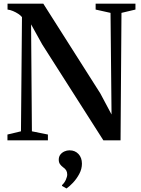

<svg xmlns="http://www.w3.org/2000/svg" viewBox="-20 -763 766 1044"><path d="M20.5 0V-31.5L94 -49L99.5 -670Q92.5 -679 79.2 -687.8Q66 -696.5 50.5 -703Q35 -709.5 21 -711V-743H215.5L525.5 -255L586.5 -140.5L581 -693L500 -711V-743H716.5V-711L640.5 -693L635.5 0H542L209.5 -521.5L149 -630.5L153.5 -49L240.5 -31.5V0ZM425.5 127Q425.5 156 410.8 183.2Q396 210.5 376.5 231Q357 251.5 342 261.5H341L317.5 248L317 243.5Q330.5 231.5 338 214.5Q345.5 197.5 345.5 186Q345.5 173 340.2 163.8Q335 154.5 322.5 146Q313 139 306.2 129.5Q299.5 120 299.5 105.5Q299.5 88.5 308.5 77.2Q317.5 66 330.8 60.2Q344 54.5 356 54.5H359Q388 54.5 406.8 74.5Q425.5 94.5 425.5 127Z"/></svg>

Font: Merriweather 96pt SemiBold
Style: Regular
Weight: 600
Version: Version 2.100